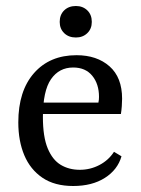

<svg xmlns="http://www.w3.org/2000/svg" viewBox="-20 -610 469 640"><path d="M41 -202Q41 -307 93.5 -366.5Q146 -426 235 -426Q303 -426 345 -389Q387 -352 387 -281Q387 -271 386 -256.5Q385 -242 383 -230H98V-268H308Q309 -273 309.5 -277Q310 -281 310 -287Q310 -330 287.5 -357.5Q265 -385 224 -385Q177 -385 150 -346Q123 -307 123 -220Q123 -154 139 -115.5Q155 -77 182.5 -60.5Q210 -44 246 -44Q281 -44 311.5 -60Q342 -76 360 -104L385 -89Q372 -44 329.5 -17Q287 10 224 10Q162 10 121.5 -17.5Q81 -45 61 -92.5Q41 -140 41 -202ZM286 -537Q286 -514 271 -499.5Q256 -485 233 -485Q209 -485 194 -499.5Q179 -514 179 -537Q179 -561 194 -575.5Q209 -590 233 -590Q256 -590 271 -575.5Q286 -561 286 -537Z"/></svg>

Font: Rasa
Style: Regular
Weight: 400
Designer: Anna Giedrys (Yrsa+Rasa design), David Brezina (Yrsa art-direction, Rasa art-direction, design)
Foundry: Rosetta Type Foundry
Version: Version 2.004